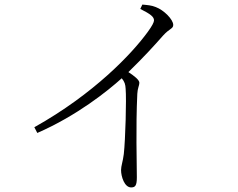

<svg xmlns="http://www.w3.org/2000/svg" viewBox="-20 -779 1040 839"><path d="M593 -740C639 -717 653 -705 653 -690C653 -682 645 -666 626 -640C557 -545 391 -369 130 -223L143 -198C317 -274 451 -382 512 -437C525 -421 528 -410 529 -391C533 -347 528 -168 521 -106C517 -73 509 -54 509 -36C509 -7 524 40 553 40C571 40 578 32 578 -4C578 -66 573 -221 580 -369C581 -393 589 -406 589 -417C589 -430 567 -447 541 -464C608 -529 657 -583 693 -624C721 -655 737 -653 737 -670C737 -694 696 -735 661 -748C642 -756 623 -757 602 -759Z"/></svg>

Font: Noto Serif KR Light
Style: Regular
Weight: 300
Designer: Ryoko NISHIZUKA 西塚涼子 (kana & ideographs); Frank Grießhammer (Latin, Greek & Cyrillic); Wenlong ZHANG 张文龙 (bopomofo); San
Foundry: Adobe
Version: Version 2.001;hotconv 1.1.0;makeotfexe 2.6.0